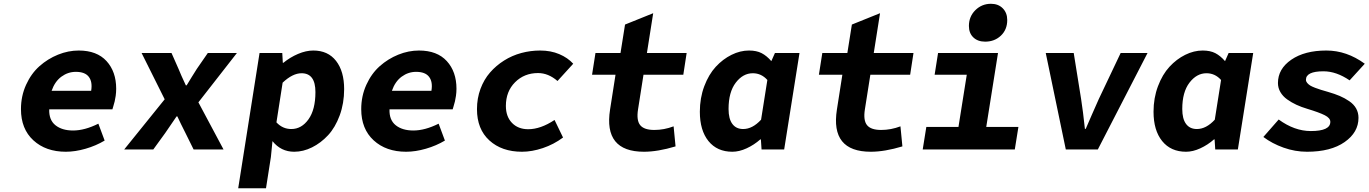

<svg xmlns="http://www.w3.org/2000/svg" viewBox="-20 -790 7235 1015"><path d="M328.1 12.2Q222.2 12.2 156.5 -48.1Q90.8 -108.4 90.8 -212.9Q90.8 -282.2 117.9 -341.8Q145 -401.4 188.7 -440.2Q232.4 -479 286.6 -501Q340.8 -522.9 396 -522.9Q492.2 -522.9 543.2 -467Q594.2 -411.1 594.2 -320.8Q594.2 -302.2 591.6 -283.2Q588.9 -264.2 586.2 -253.9Q583.5 -243.7 579.1 -228.5Q574.7 -213.4 574.2 -211.9H240.2Q238.3 -155.8 273.2 -127.9Q308.1 -100.1 366.2 -100.1Q427.7 -100.1 500 -136.2L533.2 -46.9Q487.3 -19.5 432.4 -3.7Q377.4 12.2 328.1 12.2ZM252.9 -310.1H461.9Q469.7 -356.9 449.7 -383.5Q429.7 -410.2 380.9 -410.2Q339.4 -410.2 304.7 -384.8Q270 -359.4 252.9 -310.1Z M636.7 0 850.6 -265.1 728.5 -509.8H886.7L923.8 -425.8Q936 -395 962.4 -338.9H966.8Q975.1 -353 993.4 -382.6Q1011.7 -412.1 1020.5 -425.8L1078.6 -509.8H1232.4L1028.8 -249L1161.6 0H1003.4L960.4 -86.9Q933.1 -140.6 917.5 -174.8H913.6Q883.8 -131.8 853.5 -86.9L790.5 0Z M1239.3 205.1 1352.1 -509.8H1472.2L1475.1 -458H1478Q1513.2 -486.8 1555.4 -504.9Q1597.7 -522.9 1636.2 -522.9Q1713.9 -522.9 1756.6 -468Q1799.3 -413.1 1799.3 -318.8Q1799.3 -244.1 1775.9 -180.2Q1752.4 -116.2 1714.4 -75.2Q1676.3 -34.2 1629.6 -11Q1583 12.2 1535.2 12.2Q1465.3 12.2 1420.4 -43.9L1412.1 40L1386.2 205.1ZM1520 -107.9Q1574.2 -107.9 1610.8 -159.2Q1647.5 -210.4 1647.5 -303.2Q1647.5 -402.8 1574.2 -402.8Q1526.9 -402.8 1474.1 -353L1441.4 -143.1Q1474.1 -107.9 1520 -107.9Z M2127 12.2Q2021 12.2 1955.3 -48.1Q1889.6 -108.4 1889.6 -212.9Q1889.6 -282.2 1916.7 -341.8Q1943.8 -401.4 1987.5 -440.2Q2031.2 -479 2085.4 -501Q2139.6 -522.9 2194.8 -522.9Q2291 -522.9 2342 -467Q2393.1 -411.1 2393.1 -320.8Q2393.1 -302.2 2390.4 -283.2Q2387.7 -264.2 2385 -253.9Q2382.3 -243.7 2377.9 -228.5Q2373.5 -213.4 2373 -211.9H2039.1Q2037.1 -155.8 2072 -127.9Q2106.9 -100.1 2165 -100.1Q2226.6 -100.1 2298.8 -136.2L2332 -46.9Q2286.1 -19.5 2231.2 -3.7Q2176.3 12.2 2127 12.2ZM2051.8 -310.1H2260.7Q2268.6 -356.9 2248.5 -383.5Q2228.5 -410.2 2179.7 -410.2Q2138.2 -410.2 2103.5 -384.8Q2068.8 -359.4 2051.8 -310.1Z M2739.3 12.2Q2632.8 12.2 2567.1 -47.6Q2501.5 -107.4 2501.5 -212.9Q2501.5 -270 2520 -320.1Q2538.6 -370.1 2570.6 -406.7Q2602.5 -443.4 2644.8 -470Q2687 -496.6 2735.8 -509.8Q2784.7 -522.9 2835.4 -522.9Q2891.6 -522.9 2936.5 -503.9Q2981.4 -484.9 3010.3 -453.1L2927.2 -361.8Q2878.9 -403.8 2824.2 -403.8Q2751.5 -403.8 2702.9 -355.2Q2654.3 -306.6 2654.3 -230Q2654.3 -173.8 2686.5 -140.4Q2718.8 -106.9 2772.5 -106.9Q2837.9 -106.9 2911.6 -155.8L2956.5 -63Q2907.2 -26.4 2849.6 -7.1Q2792 12.2 2739.3 12.2Z M3384.3 12.2Q3169.9 12.2 3205.1 -210.9L3233.9 -395H3109.9L3127.9 -509.8H3260.3L3284.2 -660.2L3433.1 -720.2L3399.9 -509.8H3609.9L3592.3 -395H3381.8L3353 -211.9Q3343.8 -153.8 3364.3 -128.4Q3384.8 -103 3439 -103Q3490.7 -103 3541 -122.1L3551.3 -16.1Q3457.5 12.2 3384.3 12.2Z M3851.6 12.2Q3771 12.2 3725.3 -44.2Q3679.7 -100.6 3679.7 -199.2Q3679.7 -272 3703.1 -334.2Q3726.6 -396.5 3763.9 -437Q3801.3 -477.5 3847.2 -500.2Q3893.1 -522.9 3939.5 -522.9Q3979.5 -522.9 4006.3 -509Q4033.2 -495.1 4057.6 -466.8L4076.7 -509.8H4206.5L4125.5 0H4005.9L4002.4 -53.2H3999.5Q3966.3 -23.9 3927 -5.9Q3887.7 12.2 3851.6 12.2ZM3908.7 -107.9Q3958 -107.9 4003.4 -157.2L4036.6 -367.2Q4004.9 -402.8 3959.5 -402.8Q3907.7 -402.8 3869.6 -353Q3831.5 -303.2 3831.5 -213.9Q3831.5 -161.6 3851.6 -134.8Q3871.6 -107.9 3908.7 -107.9Z M4583.5 12.2Q4369.1 12.2 4404.3 -210.9L4433.1 -395H4309.1L4327.1 -509.8H4459.5L4483.4 -660.2L4632.3 -720.2L4599.1 -509.8H4809.1L4791.5 -395H4581.1L4552.2 -211.9Q4543 -153.8 4563.5 -128.4Q4584 -103 4638.2 -103Q4689.9 -103 4740.2 -122.1L4750.5 -16.1Q4656.7 12.2 4583.5 12.2Z M5188 -569.8Q5148.9 -569.8 5125.5 -592.3Q5102.1 -614.7 5102.1 -652.8Q5102.1 -702.6 5136.2 -736.3Q5170.4 -770 5218.8 -770Q5257.3 -770 5281 -746.1Q5304.7 -722.2 5304.7 -684.1Q5304.7 -633.3 5271.2 -601.6Q5237.8 -569.8 5188 -569.8ZM4857.9 0 4877 -119.1H5046.9L5090.8 -395H4920.9L4939 -509.8H5255.9L5193.8 -119.1H5363.8L5344.7 0Z M5614.3 0 5508.3 -509.8H5656.2L5695.3 -266.1Q5705.1 -204.1 5715.3 -108.9H5719.7Q5729 -129.9 5752.2 -183.8Q5775.4 -237.8 5788.6 -266.1L5904.3 -509.8H6046.4L5783.7 0Z M6250 12.2Q6169.4 12.2 6123.8 -44.2Q6078.1 -100.6 6078.1 -199.2Q6078.1 -272 6101.6 -334.2Q6125 -396.5 6162.4 -437Q6199.7 -477.5 6245.6 -500.2Q6291.5 -522.9 6337.9 -522.9Q6377.9 -522.9 6404.8 -509Q6431.6 -495.1 6456.1 -466.8L6475.1 -509.8H6605L6523.9 0H6404.3L6400.9 -53.2H6397.9Q6364.7 -23.9 6325.4 -5.9Q6286.1 12.2 6250 12.2ZM6307.1 -107.9Q6356.4 -107.9 6401.9 -157.2L6435.1 -367.2Q6403.3 -402.8 6357.9 -402.8Q6306.2 -402.8 6268.1 -353Q6230 -303.2 6230 -213.9Q6230 -161.6 6250 -134.8Q6270 -107.9 6307.1 -107.9Z M6889.6 12.2Q6826.2 12.2 6765.4 -9.5Q6704.6 -31.2 6658.7 -65.9L6739.7 -158.2Q6823.2 -97.2 6909.7 -97.2Q7012.7 -97.2 7012.7 -146Q7012.7 -166 6983.2 -180.9Q6953.6 -195.8 6890.6 -214.8Q6859.4 -224.1 6833.5 -236.1Q6807.6 -248 6784.7 -264.4Q6761.7 -280.8 6748.8 -303Q6735.8 -325.2 6735.8 -351.1Q6735.8 -425.8 6806.4 -474.4Q6877 -522.9 6991.7 -522.9Q7099.1 -522.9 7194.8 -453.1L7114.7 -365.2Q7044.4 -413.1 6976.6 -413.1Q6883.8 -413.1 6883.8 -368.2Q6883.8 -359.4 6890.4 -351.6Q6897 -343.8 6906 -338.1Q6915 -332.5 6932.1 -325.9Q6949.2 -319.3 6963.1 -315.2Q6977.1 -311 7000.5 -304.2Q7036.1 -293.9 7062.5 -282.7Q7088.9 -271.5 7112.8 -255.1Q7136.7 -238.8 7149.2 -216.6Q7161.6 -194.3 7161.6 -167Q7161.6 -90.3 7088.4 -39.1Q7015.1 12.2 6889.6 12.2Z"/></svg>

Font: Office Code Pro Bold Italic
Style: Regular
Weight: 700
Italic angle: -9°
Designer: Nathan Rutzky & Paul D. Hunt
Foundry: Adobe Systems Incorporated
Version: Version 1.004;PS 001.004;hotconv 1.0.70;makeotf.lib2.5.58329